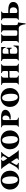

<svg xmlns="http://www.w3.org/2000/svg" viewBox="2456 -3036 785 5738"><g transform="rotate(-90 2849.0 -167.5)"><path d="M335 -540Q422 -540 485 -502.5Q548 -465 582 -402.5Q616 -340 616 -264Q616 -184 579.5 -121Q543 -58 479.5 -21.5Q416 15 333 15Q246 15 183 -22.5Q120 -60 86 -123Q52 -186 52 -261Q52 -341 88.5 -404Q125 -467 189 -503.5Q253 -540 335 -540ZM349 -28Q386 -28 407 -54.5Q428 -81 437 -126.5Q446 -172 446 -229Q446 -302 432.5 -362.5Q419 -423 391 -460Q363 -497 319 -497Q283 -497 261.5 -470.5Q240 -444 231 -399Q222 -354 222 -296Q222 -224 235.5 -163Q249 -102 277 -65Q305 -28 349 -28Z M651 0V-23Q683 -25 702.5 -46Q722 -67 741 -100L828 -253Q835 -267 838 -278.5Q841 -290 831 -305L747 -425Q725 -458 713 -473.5Q701 -489 693 -495Q685 -501 675 -502V-525H944V-502Q908 -500 907 -478Q906 -456 926 -425L980 -344H982L1036 -425Q1057 -456 1049 -478Q1041 -500 1004 -502V-525H1170V-502Q1154 -500 1133.5 -478Q1113 -456 1093 -425L1029 -326Q1011 -297 1027 -273L1145 -100Q1169 -66 1181 -50Q1193 -34 1201.5 -29Q1210 -24 1221 -23V0H943V-23Q983 -25 984.5 -47.5Q986 -70 966 -100L878 -231H876L801 -100Q782 -67 796.5 -46Q811 -25 851 -23V0Z M1539 -540Q1626 -540 1689 -502.5Q1752 -465 1786 -402.5Q1820 -340 1820 -264Q1820 -184 1783.5 -121Q1747 -58 1683.5 -21.5Q1620 15 1537 15Q1450 15 1387 -22.5Q1324 -60 1290 -123Q1256 -186 1256 -261Q1256 -341 1292.5 -404Q1329 -467 1393 -503.5Q1457 -540 1539 -540ZM1553 -28Q1590 -28 1611 -54.5Q1632 -81 1641 -126.5Q1650 -172 1650 -229Q1650 -302 1636.5 -362.5Q1623 -423 1595 -460Q1567 -497 1523 -497Q1487 -497 1465.5 -470.5Q1444 -444 1435 -399Q1426 -354 1426 -296Q1426 -224 1439.5 -163Q1453 -102 1481 -65Q1509 -28 1553 -28Z M1930 0V-23Q1952 -25 1963.5 -38Q1975 -51 1975 -100V-425Q1975 -474 1961.5 -487.5Q1948 -501 1915 -502V-525H1975Q2048 -525 2104 -527.5Q2160 -530 2194 -530Q2288 -530 2341 -512.5Q2394 -495 2415.5 -465.5Q2437 -436 2437 -398Q2437 -356 2404 -316Q2371 -276 2307 -254Q2243 -232 2150 -241V-276Q2209 -273 2238 -308.5Q2267 -344 2267 -390Q2267 -438 2243.5 -462.5Q2220 -487 2180 -487Q2155 -487 2142.5 -475.5Q2130 -464 2130 -425V-100Q2130 -51 2145 -38Q2160 -25 2200 -23V0Z M2805 -540Q2892 -540 2955 -502.5Q3018 -465 3052 -402.5Q3086 -340 3086 -264Q3086 -184 3049.5 -121Q3013 -58 2949.5 -21.5Q2886 15 2803 15Q2716 15 2653 -22.5Q2590 -60 2556 -123Q2522 -186 2522 -261Q2522 -341 2558.5 -404Q2595 -467 2659 -503.5Q2723 -540 2805 -540ZM2819 -28Q2856 -28 2877 -54.5Q2898 -81 2907 -126.5Q2916 -172 2916 -229Q2916 -302 2902.5 -362.5Q2889 -423 2861 -460Q2833 -497 2789 -497Q2753 -497 2731.5 -470.5Q2710 -444 2701 -399Q2692 -354 2692 -296Q2692 -224 2705.5 -163Q2719 -102 2747 -65Q2775 -28 2819 -28Z M3751 -100Q3751 -51 3764.5 -38Q3778 -25 3811 -23V0H3551V-23Q3573 -25 3584.5 -38Q3596 -51 3596 -100V-285Q3589 -280 3579 -278.5Q3569 -277 3556 -277H3438Q3415 -277 3405.5 -270Q3396 -263 3396 -242V-100Q3396 -51 3409.5 -38Q3423 -25 3456 -23V0H3196V-23Q3218 -25 3229.5 -38Q3241 -51 3241 -100V-425Q3241 -474 3227.5 -487.5Q3214 -501 3181 -502V-525H3441V-502Q3419 -501 3407.5 -487.5Q3396 -474 3396 -425V-312Q3408 -320 3436 -320H3555Q3578 -320 3587 -327Q3596 -334 3596 -355V-425Q3596 -474 3582.5 -487.5Q3569 -501 3536 -502V-525H3796V-502Q3774 -501 3762.5 -487.5Q3751 -474 3751 -425Z M3912 0V-23Q3933 -25 3945 -38Q3957 -51 3957 -100V-425Q3957 -474 3943.5 -487.5Q3930 -501 3897 -502V-525H4313V-395H4290Q4288 -438 4263 -460Q4238 -482 4196 -482H4156Q4135 -482 4123.5 -471Q4112 -460 4112 -425V-298Q4120 -304 4131.5 -306Q4143 -308 4159 -308H4206Q4229 -308 4247.5 -320Q4266 -332 4267 -362H4290V-212H4267Q4266 -249 4247.5 -257Q4229 -265 4206 -265H4161Q4134 -265 4123 -256Q4112 -247 4112 -221V-100Q4112 -65 4127.5 -54Q4143 -43 4188 -43H4223Q4268 -43 4300.5 -74Q4333 -105 4337 -155H4360L4352 0Z M4994 205Q4984 112 4955 56Q4926 0 4870 0H4447V-23Q4469 -25 4480.5 -38Q4492 -51 4492 -100V-425Q4492 -474 4478.5 -487.5Q4465 -501 4432 -502V-525H4692V-502Q4670 -501 4658.5 -487.5Q4647 -474 4647 -425V-100Q4647 -66 4660.5 -54.5Q4674 -43 4707 -43H4767Q4789 -43 4800.5 -54.5Q4812 -66 4812 -100V-425Q4812 -474 4798.5 -487.5Q4785 -501 4752 -502V-525H5012V-502Q4990 -501 4978.5 -487.5Q4967 -474 4967 -425V-100Q4967 -68 4973.5 -51.5Q4980 -35 4997.5 -29.5Q5015 -24 5047 -23L5017 205Z M5659 -166Q5659 -119 5634.5 -81Q5610 -43 5556.5 -21.5Q5503 0 5416 0H5128V-23Q5150 -25 5161.5 -38Q5173 -51 5173 -100V-425Q5173 -474 5159.5 -487.5Q5146 -501 5113 -502V-525H5373V-502Q5351 -501 5339.5 -487.5Q5328 -474 5328 -425V-313H5410Q5508 -313 5562 -293.5Q5616 -274 5637.5 -241Q5659 -208 5659 -166ZM5328 -100Q5328 -65 5339 -54Q5350 -43 5387 -43Q5434 -43 5466.5 -74Q5499 -105 5499 -161Q5499 -212 5474 -240Q5449 -268 5395 -268H5328Z"/></g></svg>

Font: Bona Nova SC
Style: Bold
Weight: 700
Designer: Mateusz Machalski
Foundry: Capitalics
Version: Version 4.001; ttfautohint (v1.8.4.7-5d5b)